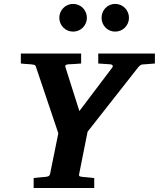

<svg xmlns="http://www.w3.org/2000/svg" viewBox="-20 -938 793 958"><path d="M689 -616.2Q683.6 -615.2 678.5 -611.1Q673.3 -606.9 670.9 -604L417 -280.8L375 -69.8Q372.6 -61 377.4 -58.6Q382.3 -56.2 393.1 -55.2Q401.9 -54.7 411.1 -53.7Q419.4 -52.7 429.4 -51.8Q439.5 -50.8 450.2 -49.8V0H147.9V-49.8Q157.7 -50.8 168 -51.8Q178.2 -52.7 186.5 -53.7Q195.8 -54.7 205.1 -55.2Q214.8 -56.2 221.2 -58.6Q227.5 -61 230 -70.8L271 -272.9L159.2 -605Q156.7 -613.3 149.9 -614.7Q143.1 -616.2 133.8 -617.2Q126.5 -617.2 117.7 -618.2Q110.4 -618.7 101.3 -619.4Q92.3 -620.1 84 -621.1V-670.9H384.8V-621.1Q373.5 -620.1 362.5 -619.4Q351.6 -618.7 342.8 -618.2Q332.5 -617.2 323.2 -617.2Q314.9 -617.2 309.1 -614Q303.2 -610.8 307.1 -601.1L376 -383.8L541 -602.1Q543.9 -606 542 -611.1Q540 -616.2 528.8 -617.2L470.2 -621.1V-670.9H752.9V-621.1ZM413.6 -849.1Q413.6 -835 408.2 -822.5Q402.8 -810.1 393.6 -800.5Q384.3 -791 371.6 -785.6Q358.9 -780.3 344.7 -780.3Q330.6 -780.3 317.9 -785.6Q305.2 -791 295.9 -800.5Q286.6 -810.1 281.2 -822.5Q275.9 -835 275.9 -849.1Q275.9 -863.3 281.2 -876Q286.6 -888.7 295.9 -898.2Q305.2 -907.7 317.9 -913.1Q330.6 -918.5 344.7 -918.5Q358.9 -918.5 371.6 -913.1Q384.3 -907.7 393.6 -898.2Q402.8 -888.7 408.2 -876Q413.6 -863.3 413.6 -849.1ZM623.5 -849.1Q623.5 -835 618.2 -822.5Q612.8 -810.1 603.5 -800.5Q594.2 -791 581.5 -785.6Q568.8 -780.3 554.7 -780.3Q540.5 -780.3 528.1 -785.6Q515.6 -791 506.3 -800.5Q497.1 -810.1 491.9 -822.5Q486.8 -835 486.8 -849.1Q486.8 -863.3 491.9 -876Q497.1 -888.7 506.3 -898.2Q515.6 -907.7 528.1 -913.1Q540.5 -918.5 554.7 -918.5Q568.8 -918.5 581.5 -913.1Q594.2 -907.7 603.5 -898.2Q612.8 -888.7 618.2 -876Q623.5 -863.3 623.5 -849.1Z"/></svg>

Font: Charis SIL Eur
Style: Bold Italic
Weight: 700
Italic angle: -11°
Foundry: SIL International
Version: Version 5.000